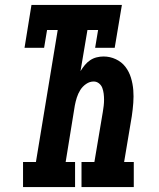

<svg xmlns="http://www.w3.org/2000/svg" viewBox="-20 -755 640 775"><path d="M73 0V-101H125L213 -634H170L158 -562H79L107 -735H472L443 -562H364L376 -634H333L305 -468Q313 -481 322.5 -492.5Q332 -504 344 -512Q356 -520 370 -523.5Q384 -527 398 -527Q424 -527 447.5 -516Q471 -505 486 -485.5Q501 -466 508.5 -441.5Q516 -417 518 -391.5Q520 -366 518 -339.5Q516 -313 512 -286L481 -101H520V0H309V-101H361L395 -303Q397 -315 398.5 -327.5Q400 -340 400 -352.5Q400 -365 398.5 -377Q397 -389 393 -400Q389 -411 379.5 -418.5Q370 -426 358 -426Q342 -426 327.5 -416Q313 -406 304 -391.5Q295 -377 290 -361Q285 -345 282 -329L245 -101H283V0Z"/></svg>

Font: Iosevka Slab Extended
Style: Bold Italic
Weight: 700
Width: 7
Italic angle: -9°
Monospace: yes
Designer: Belleve Invis
Foundry: Belleve Invis
Version: Version 11.1.0; ttfautohint (v1.8.3)